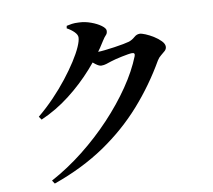

<svg xmlns="http://www.w3.org/2000/svg" viewBox="-90 -897 1180 1062"><g transform="rotate(-10 500.0 -366.5)"><path d="M110.4 -318.2Q158.6 -358 202.5 -403.7Q246.4 -449.5 282.8 -496Q319.3 -542.6 346.3 -584.8Q373.4 -627 388.2 -660.6Q403 -694.2 403 -713.1Q403 -727.6 387.1 -743.8Q371.1 -760 347.1 -772.9L349.7 -786.6Q364.1 -790 379.7 -792.3Q395.3 -794.6 419.6 -793.2Q453.3 -791.9 486.2 -779.8Q519.1 -767.8 541 -751.7Q562.8 -735.6 562.8 -722.5Q562.8 -706.9 554.2 -698.6Q545.5 -690.2 533.1 -670.5Q489.2 -598.5 426.1 -527.5Q363.1 -456.5 286.4 -397Q209.8 -337.5 123 -299.9ZM121 42.3Q216.6 -9.2 305.2 -79.2Q393.9 -149.2 469.5 -229.7Q545.2 -310.2 602.4 -393.9Q659.6 -477.6 690.6 -556.1Q697.7 -575.2 679.2 -575.2Q671.2 -575.2 655.6 -572.7Q640 -570.2 621 -566.2Q602 -562.2 584.9 -558Q567.8 -553.8 557.2 -550.1Q541.2 -544.9 528.4 -540.7Q515.6 -536.6 500.7 -536.6Q488.3 -536.6 469.6 -550.7Q451 -564.9 430.3 -582.3L448.7 -618.3Q465.2 -616.3 475.6 -615.6Q486 -614.8 496.4 -614.8Q509.1 -614.8 534.3 -617.5Q559.5 -620.2 587.8 -624.3Q616.2 -628.4 639.8 -632.9Q663.5 -637.4 673.5 -640.5Q692.6 -647.2 707.1 -660.3Q721.6 -673.4 738.5 -673.4Q749.4 -673.4 770.9 -664.5Q792.4 -655.6 815.1 -641.5Q837.7 -627.4 853.6 -610.9Q869.5 -594.5 869.5 -579.2Q869.5 -565.4 859 -555.5Q848.4 -545.6 835.5 -535.7Q822.6 -525.8 813.4 -510.8Q740.1 -383.5 644 -275.1Q547.9 -166.7 422.4 -81.5Q296.8 3.6 133.4 61.2Z"/></g></svg>

Font: Source Han Serif JP VF
Style: Regular
Weight: 250
Designer: Ryoko NISHIZUKA 西塚涼子 (kana & ideographs); Frank Grießhammer (Latin, Greek & Cyrillic); Wenlong ZHANG 张文龙 (bopomofo); San
Foundry: Adobe
Version: Version 2.001;hotconv 1.1.0;makeotfexe 2.6.0